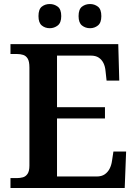

<svg xmlns="http://www.w3.org/2000/svg" viewBox="-20 -933 682 953"><path d="M32 0V-49H63Q80 -49 94 -53Q108 -57 117 -70.5Q126 -84 126 -111V-598Q126 -628 117.5 -642Q109 -656 95 -660.5Q81 -665 63 -665H32V-714H567L572 -533H509L504 -579Q502 -603 493.5 -620Q485 -637 470 -647Q455 -657 431 -657H263V-401H501V-345H263V-57H460Q484 -57 499.5 -67.5Q515 -78 524 -95.5Q533 -113 536 -135L543 -181H606L599 0ZM427 -793Q404 -793 387 -806.5Q370 -820 370 -853Q370 -887 387 -900Q404 -913 427 -913Q449 -913 466 -900Q483 -887 483 -853Q483 -820 466 -806.5Q449 -793 427 -793ZM227 -793Q204 -793 187.5 -806.5Q171 -820 171 -853Q171 -887 187.5 -900Q204 -913 227 -913Q249 -913 266.5 -900Q284 -887 284 -853Q284 -820 266.5 -806.5Q249 -793 227 -793Z"/></svg>

Font: Noto Serif Bengali SemiBold
Style: Regular
Weight: 600
Version: Version 2.003